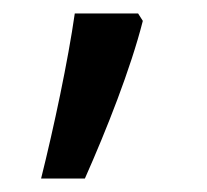

<svg xmlns="http://www.w3.org/2000/svg" viewBox="-20 -136 308 285"><path d="M192 -105 185 -116H91C81 -46 60 53 41 129H106C138 57 174 -34 192 -105Z"/></svg>

Font: Noto Sans Brahmi
Style: Regular
Weight: 400
Designer: Monotype Design Team
Foundry: Monotype Imaging Inc.
Version: Version 2.004